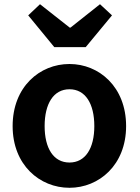

<svg xmlns="http://www.w3.org/2000/svg" viewBox="-20 -878 666 912"><path d="M310 14C450 14 579 -94 579 -279C579 -466 450 -574 310 -574C169 -574 40 -466 40 -279C40 -94 169 14 310 14ZM310 -106C234 -106 192 -174 192 -279C192 -385 234 -454 310 -454C386 -454 428 -385 428 -279C428 -174 386 -106 310 -106ZM238 -654H387L512 -805L455 -858L315 -747H311L170 -858L114 -805Z"/></svg>

Font: Noto Sans T Chinese Bold
Style: Bold
Weight: 700
Designer: Ryoko NISHIZUKA (kana & ideographs); Paul D. Hunt (Latin, Greek & Cyrillic); Wenlong ZHANG (bopomofo); Sandoll Communica
Foundry: Adobe Systems Incorporated
Version: Version 1.000;PS 1;hotconv 1.0.78;makeotf.lib2.5.61930